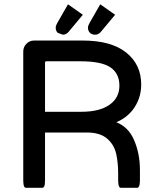

<svg xmlns="http://www.w3.org/2000/svg" viewBox="-20 -877 735 895"><path d="M355.5 -591.3H196.3Q192.9 -591.3 191.4 -589.8Q189.9 -587.9 189.9 -585V-356H360.4Q443.8 -356 490.2 -388.4Q536.6 -420.9 536.6 -477.5Q536.6 -534.2 495.1 -562.7Q453.6 -591.3 355.5 -591.3ZM632.3 -84V-39.1Q632.3 -10.7 625.5 -4.4Q623 -1.5 619.1 -1.5H543.9Q540 -1.5 537.1 -4.4Q530.8 -10.7 530.8 -39.1V-68.4Q530.8 -116.7 522 -158.2Q512.7 -202.1 479.5 -230.7Q446.3 -259.3 385.7 -259.3H189.9V-39.1Q189.9 -17.6 186.5 -8.8Q185.5 -6.3 183.1 -3.9Q180.7 -1.5 176.8 -1.5H101.6Q97.7 -1.5 94.7 -4.4Q88.4 -10.7 88.4 -39.1V-636.7Q88.4 -658.2 103.3 -673.1Q118.2 -688 138.7 -688H366.2Q497.1 -688 567.4 -632.8Q638.2 -576.7 638.2 -483.4Q638.2 -414.6 596.7 -362.3Q567.9 -326.7 522.5 -307.1Q577.6 -285.2 603.5 -227.5Q632.3 -163.1 632.3 -84ZM516.6 -808.1 449.7 -728 446.8 -725.1Q437 -715.3 422.9 -715.3Q411.1 -715.3 402.3 -721.7Q399.4 -724.1 398.9 -724.6Q390.1 -733.4 390.1 -748Q390.1 -757.3 397.5 -770L447.3 -856.9ZM366.2 -808.1 299.3 -728 296.4 -725.1Q286.6 -715.3 272.5 -715.3L249 -724.1Q239.7 -732.9 239.7 -748Q239.7 -750.5 240.2 -753.2Q240.7 -755.9 241.7 -758.8Q243.7 -764.2 247.1 -770L296.9 -856.9Z"/></svg>

Font: YuPearl-Medium
Style: Medium
Weight: 500
Designer: Max Yao
Foundry: Max-Everyday
Version: Version 1.011; ttfautohint (v1.8.3)